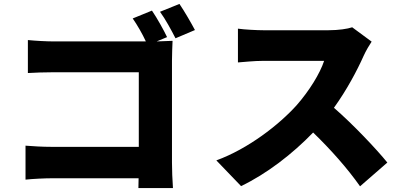

<svg xmlns="http://www.w3.org/2000/svg" viewBox="-20 -895 2060 978"><path d="M894 -875 795 -835C823 -797 853 -741 874 -700L973 -742C955 -776 920 -837 894 -875ZM110 -153V20C146 16 209 13 247 13H686L685 63H861C858 24 856 -33 856 -67V-586C856 -619 858 -663 859 -687L778 -684L831 -706C814 -742 780 -803 754 -841L656 -801C679 -768 705 -723 723 -684H254C218 -684 162 -687 122 -691V-523C153 -525 209 -527 254 -527H687V-147H242C195 -147 149 -150 110 -153Z M1873 -683 1774 -756C1751 -748 1704 -741 1654 -741C1606 -741 1380 -741 1320 -741C1291 -741 1227 -744 1192 -749V-577C1220 -579 1275 -585 1320 -585C1368 -585 1586 -585 1631 -585C1610 -521 1556 -433 1491 -359C1402 -260 1244 -137 1082 -78L1208 53C1339 -10 1470 -111 1575 -220C1665 -133 1750 -37 1814 54L1953 -67C1898 -135 1778 -262 1681 -346C1746 -436 1799 -536 1832 -610C1843 -635 1864 -670 1873 -683Z"/></svg>

Font: Noto Sans TC Black
Style: Regular
Weight: 900
Designer: Ryoko NISHIZUKA 西塚涼子 (kana, bopomofo & ideographs); Paul D. Hunt (Latin, Greek & Cyrillic); Sandoll Communications 산돌커뮤니
Foundry: Adobe
Version: Version 2.004;hotconv 1.0.118;makeotfexe 2.5.65603